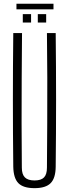

<svg xmlns="http://www.w3.org/2000/svg" viewBox="-20 -972 358 998"><path d="M159.5 6Q101 6 75.5 -20Q50 -46 49 -106Q47 -279.5 47 -453Q47 -626.5 49 -800H94.5Q93.5 -684.5 92.8 -567.2Q92 -450 92.2 -333.2Q92.5 -216.5 93.5 -100.5Q93.5 -65.5 109.5 -49.8Q125.5 -34 159.5 -34Q193.5 -34 208.8 -49.8Q224 -65.5 224 -100.5Q225 -216.5 225.5 -333.2Q226 -450 225.8 -567.2Q225.5 -684.5 224 -800H269.5Q271.5 -626.5 271.5 -453Q271.5 -279.5 269.5 -106Q269 -46 243.2 -20Q217.5 6 159.5 6ZM176.5 -855V-898.5H220V-855ZM98.5 -855V-898.5H141.5V-855ZM65.5 -952.5H258V-923.5H65.5Z"/></svg>

Font: Big Shoulders Display Thin Light
Style: Regular
Weight: 300
Version: Version 2.002